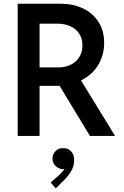

<svg xmlns="http://www.w3.org/2000/svg" viewBox="-20 -740 677 1045"><path d="M76.2 -719.7H310.5Q377.9 -719.7 431.6 -694.3Q485.4 -668.9 516.1 -620.8Q546.9 -572.8 546.9 -506.8Q546.9 -439.9 513.9 -385.7Q481 -331.5 420.9 -302.2L606.4 0H469.7L304.2 -272.9Q297.9 -272.5 284.2 -272.5H195.3V0H76.2ZM296.9 -373Q335.9 -373 365.7 -387.9Q395.5 -402.8 412.1 -429.9Q428.7 -457 428.7 -493.2Q428.7 -529.8 411.4 -556.4Q394 -583 363 -597.2Q332 -611.3 291 -611.3H195.3V-373ZM255.9 252.9 298.8 215.8Q320.8 195.8 330.1 180.2Q328.1 180.7 323.2 180.7Q309.6 180.7 296.1 173.3Q282.7 166 274.2 152.8Q265.6 139.6 265.6 123Q266.1 97.7 283 81.5Q299.8 65.4 323.2 66.4Q349.6 65.4 366.5 83Q383.3 100.6 383.8 131.8Q383.3 165.5 366.2 193.4Q349.1 221.2 328.1 241.2L283.2 285.2Z"/></svg>

Font: Reddit Sans Fudge SemiBold
Style: Regular
Weight: 600
Designer: Stephen Hutchings
Foundry: Reddit
Version: Version 1.011